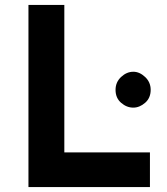

<svg xmlns="http://www.w3.org/2000/svg" viewBox="-20 -756 674 776"><path d="M95 -736H240V-140H586V0H95ZM447 -392.7Q447 -424 469.5 -445Q492 -466 519 -466Q544 -466 566.5 -444.9Q589 -423.7 589 -393Q589 -360 566.5 -340.5Q544 -321 518.6 -321Q492 -321 469.5 -340.5Q447 -360 447 -392.7Z"/></svg>

Font: Reem Kufi
Style: Regular
Weight: 400
Designer: Khaled Hosny
Version: Version 1.6